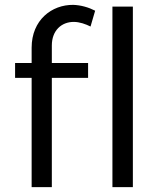

<svg xmlns="http://www.w3.org/2000/svg" viewBox="-20 -769 664 789"><path d="M110 -573V-510H42V-449H110V0H193V-449H342V-510H193V-582C193 -644 233 -679 283 -679C307 -679 332 -670 352 -660L371 -725C344 -739 312 -748 281 -749C193 -750 110 -687 110 -573ZM442 -742V0H526V-742Z"/></svg>

Font: Juman Normal
Style: Regular
Weight: 300
Designer: Bandar Raffah (Arabic) Julieta Ulanovsky (Latin)
Foundry: Caramella
Version: Version 5.022;PS 005.022;hotconv 1.0.88;makeotf.lib2.5.64775